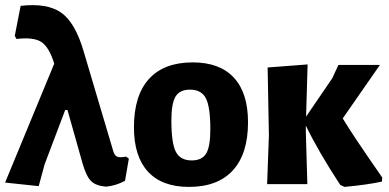

<svg xmlns="http://www.w3.org/2000/svg" viewBox="-23 -723 1526 754"><path d="M129 8 -3 -6 190 -473Q170 -538 139.5 -558Q109 -578 42 -570L35 -582L58 -700Q162 -712 217 -673.5Q272 -635 305 -523L421 -132Q426 -113 436.5 -108Q447 -103 472 -108L483 -100L468 -13Q433 6 394 10Q354 7 335 -11.5Q316 -30 301 -82L242 -291H233L152 -77Z M734 -478Q840 -478 895.5 -418Q951 -358 951 -243Q951 -119 891.5 -54Q832 11 719 11Q613 11 558 -49Q503 -109 503 -223Q503 -348 562 -413Q621 -478 734 -478ZM723 -371Q683 -371 666.5 -344Q650 -317 650 -250Q650 -161 667.5 -127Q685 -93 730 -93Q770 -93 786.5 -120Q803 -147 803 -215Q803 -303 785.5 -337Q768 -371 723 -371Z M1026 0 1033 -191 1028 -458 1185 -470 1179 -265 1282 -416 1306 -468H1469L1323 -258Q1361 -194 1478 -26L1477 -10Q1425 2 1330 11L1313 3Q1226 -130 1178 -230V-207L1184 0Z"/></svg>

Font: Alegreya Sans SC ExtraBold
Style: Regular
Weight: 800
Designer: Juan Pablo del Peral
Foundry: Huerta Tipografica
Version: Version 2.007